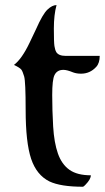

<svg xmlns="http://www.w3.org/2000/svg" viewBox="-20 -708 403 738"><path d="M197.3 -688.5Q187 -650.9 187 -598.4Q187 -545.9 189.2 -531.2Q191.4 -516.6 196.3 -507.8Q205.6 -493.2 232.4 -493.2H363.3Q363.3 -465.8 350.1 -451.2Q326.2 -424.8 291.5 -424.8Q274.4 -424.8 261.2 -429.7Q237.3 -439.5 224.1 -439.5Q210.9 -439.5 202.6 -434.3Q194.3 -429.2 189.5 -419.4Q180.7 -401.9 180.7 -342.8Q180.7 -283.7 184.3 -221.7Q188 -159.7 202.6 -117.9Q217.3 -76.2 247.1 -55.2Q276.9 -34.2 329.1 -34.2Q329.1 -19 308.6 2Q303.2 7.8 299.3 9.8Q212.9 9.8 169.9 -10.7Q120.6 -35.2 99.6 -97.7Q78.6 -161.1 78.6 -285.6Q78.6 -394.5 72.8 -414.3Q66.9 -434.1 62 -440.4Q56.2 -447.8 33.7 -458.5Q64 -481.4 93.8 -543.9L118.2 -595.2Q144 -653.8 162.4 -671.1Q180.7 -688.5 197.3 -688.5Z"/></svg>

Font: Amarante
Style: Regular
Weight: 400
Designer: Karolina Lach
Foundry: Sorkin Type Co.
Version: Version 1.001